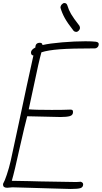

<svg xmlns="http://www.w3.org/2000/svg" viewBox="-35 -1241 673 1270"><path d="M155 1 47 -2 13 1Q-15 1 -15 -20Q-15 -27 -12 -31Q-5 -41 10 -85.5Q25 -130 36 -178Q57 -271 89 -424Q145 -690 186 -874Q170 -875 170 -894Q170 -912 199 -927Q199 -958 229 -958Q245 -958 246 -943Q293 -954 376.5 -961Q460 -968 530 -968Q576 -968 599 -965Q618 -962 618 -950Q618 -936 610 -928.5Q602 -921 594 -921Q437 -921 359.5 -915Q282 -909 239 -895Q222 -836 188 -671Q161 -542 155 -518Q192 -514 307 -514Q387 -514 431 -516Q442 -516 445 -511.5Q448 -507 448 -500Q448 -479 427 -473Q406 -467 365 -467L145 -472Q130 -417 98 -275Q60 -102 43 -45Q110 -44 155 -43Q200 -42 229 -41L469 -37Q483 -37 488 -38Q493 -39 498 -39Q515 -34 515 -22Q515 -3 498 3Q481 9 433 9Q408 9 305.5 5.5Q203 2 155 1ZM452 -1037Q412 -1088 393.5 -1121.5Q375 -1155 365 -1190Q365 -1202 373.5 -1211.5Q382 -1221 391 -1221Q406 -1221 411 -1204Q419 -1176 435 -1148.5Q451 -1121 490 -1071Q494 -1063 494 -1057Q494 -1047 486 -1038.5Q478 -1030 469 -1030Q459 -1030 452 -1037Z"/></svg>

Font: Bad Script
Style: Regular
Weight: 400
Italic angle: -10°
Designer: Roman Shchyukin (Gaslight Type Foundry), Cyreal (Charset Expansion)
Foundry: Gaslight
Version: Version 2.000